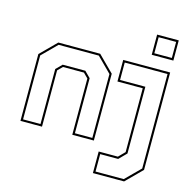

<svg xmlns="http://www.w3.org/2000/svg" viewBox="-131 -882 1214 1213"><g transform="rotate(15 476.0 -275.0)"><path d="M55 0V-437L158 -540H432L535 -437V0H394V-368L363.5 -398.5H226.5L196 -368V0ZM68.5 -13.5H182.5V-373.5L221 -412H369L407.5 -373.5V-13.5H521.5V-431.5L426.5 -526.5H163.5L68.5 -431.5ZM582.5 200V59H708L748 18.5V-399H582.5V-540H889.5V97L786.5 200ZM596 186.5H780.5L876 91.5V-526.5H596V-412.5H761.5V24L713.5 72.5H596ZM748 -618V-750H889.5V-618ZM761.5 -631.5H876V-736.5H761.5Z"/></g></svg>

Font: Tourney Thin Thin
Style: Regular
Weight: 250
Version: Version 1.015